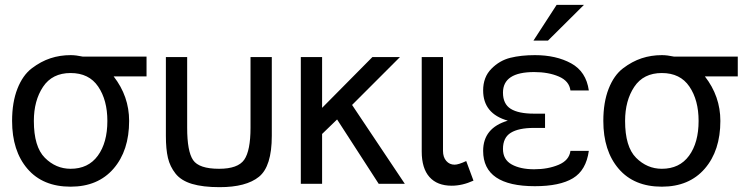

<svg xmlns="http://www.w3.org/2000/svg" viewBox="-20 -760 3091 794"><path d="M30 -260Q30 -337 52 -393Q74 -449 111.5 -477.5Q149 -506 188.5 -519Q228 -532 272 -532Q294 -532 322 -526H586V-444H450Q514 -362 514 -260Q514 -137 449.5 -62.5Q385 12 272 12Q157 12 93.5 -62Q30 -136 30 -260ZM120 -260Q120 -153 165.5 -107.5Q211 -62 272 -62Q345 -62 384.5 -116Q424 -170 424 -260Q424 -346 386 -402Q348 -458 272 -458Q196 -458 158 -401Q120 -344 120 -260Z M754 -232Q754 -134 778.5 -98Q803 -62 886 -62Q964 -62 990 -99.5Q1016 -137 1016 -232V-524H1104V-198Q1104 -72 1051 -29Q998 14 888 14Q819 14 774 0.5Q729 -13 706 -42Q683 -71 674.5 -107Q666 -143 666 -198V-524H754Z M1654 0H1546L1374 -266L1312 -206V0H1224V-524H1312V-314L1520 -524H1634L1436 -326Z M1812 -136Q1812 -110 1825.5 -94.5Q1839 -79 1860 -79Q1876 -79 1908 -94L1938 -13Q1892 8 1848 8Q1788 8 1756 -28Q1724 -64 1724 -133V-524H1812Z M2415 -136Q2404 -56 2349.5 -23Q2295 10 2192 10Q1978 10 1978 -136Q1978 -231 2080 -261Q1978 -290 1978 -386Q1978 -441 2012 -475.5Q2046 -510 2090.5 -521Q2135 -532 2192 -532Q2280 -532 2342 -498Q2404 -464 2415 -386H2339Q2334 -425 2291 -443.5Q2248 -462 2189 -462Q2060 -462 2060 -377Q2060 -330 2092 -310Q2124 -290 2188 -290H2234V-231H2188Q2125 -231 2092.5 -211Q2060 -191 2060 -144Q2060 -100 2096 -80Q2132 -60 2189 -60Q2246 -60 2290 -78.5Q2334 -97 2339 -136ZM2282 -740H2395L2246 -592H2186Z M2475 -260Q2475 -337 2497 -393Q2519 -449 2556.5 -477.5Q2594 -506 2633.5 -519Q2673 -532 2717 -532Q2739 -532 2767 -526H3031V-444H2895Q2959 -362 2959 -260Q2959 -137 2894.5 -62.5Q2830 12 2717 12Q2602 12 2538.5 -62Q2475 -136 2475 -260ZM2565 -260Q2565 -153 2610.5 -107.5Q2656 -62 2717 -62Q2790 -62 2829.5 -116Q2869 -170 2869 -260Q2869 -346 2831 -402Q2793 -458 2717 -458Q2641 -458 2603 -401Q2565 -344 2565 -260Z"/></svg>

Font: ColatingCofangSans
Style: Regular
Weight: 400
Foundry: GNU
Version: Version 412.227;June 27, 2022;FontCreator 11.0.0.2412 32-bit